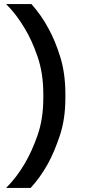

<svg xmlns="http://www.w3.org/2000/svg" viewBox="-20 -720 420 940"><path d="M300 -260V-240Q300 -138 273.5 -58Q247 22 215 81Q196 115 175 144.5Q154 174 130 200H10Q36 174 58.5 144.5Q81 115 101 81Q136 22 164 -58Q192 -138 192 -240V-260Q192 -361 164 -442.5Q136 -524 101 -581Q81 -615 58.5 -644.5Q36 -674 10 -700H134Q157 -674 178 -644.5Q199 -615 217 -581Q249 -524 274.5 -443Q300 -362 300 -260Z"/></svg>

Font: Golos Text Medium
Style: Regular
Weight: 500
Designer: A.Korolkova, Vitaly Kuzmin
Foundry: ParaType Ltd
Version: Version 2.004